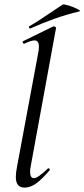

<svg xmlns="http://www.w3.org/2000/svg" viewBox="-20 -845 384 874"><path d="M52 -40Q52 -59 58 -89L155 -610Q157 -619 157 -634Q157 -661 137 -661Q121 -661 91 -646H90Q85 -646 83.5 -651.5Q82 -657 86 -658L223 -725H225Q229 -725 232.5 -722Q236 -719 235 -717L120 -89Q117 -74 117 -63Q117 -34 135 -34Q152 -34 197 -77Q199 -79 201 -79Q204 -79 206 -75.5Q208 -72 205 -69Q171 -29 144.5 -10Q118 9 92 9Q72 9 62 -3Q52 -15 52 -40ZM117 -715Q113 -715 112 -719.5Q111 -724 114 -726Q150 -746 217 -792Q249 -814 265 -824Q269 -827 292 -820Q315 -813 332.5 -804Q350 -795 341 -793Q279 -778 227.5 -759.5Q176 -741 119 -716Z"/></svg>

Font: Cormorant Garamond Medium
Style: Italic
Weight: 500
Italic angle: -10°
Designer: Christian Thalmann (Catharsis Fonts)
Foundry: Catharsis Fonts
Version: Version 4.000